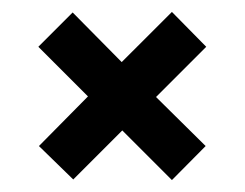

<svg xmlns="http://www.w3.org/2000/svg" viewBox="-20 -464 414 325"><path d="M271 -159.2 187 -243.2 104 -160.2 45.9 -216.8 128.9 -300.8 44.9 -384.8 103 -442.9 186 -358.9 271 -443.8 329.1 -384.8 244.1 -299.8 328.1 -216.8Z"/></svg>

Font: Prompt
Style: Regular
Weight: 400
Designer: Katatrad Team
Foundry: CadsonDemak
Version: Version 1.000;PS 001.000;hotconv 1.0.88;makeotf.lib2.5.64775